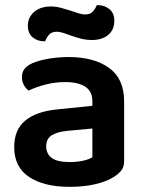

<svg xmlns="http://www.w3.org/2000/svg" viewBox="-20 -709 562 744"><path d="M250 -81Q279 -81 303 -86.5Q327 -92 338 -100V-211L241 -202Q201 -198 180 -184.5Q159 -171 159 -142Q159 -113 180.5 -97Q202 -81 250 -81ZM246 -488Q344 -488 402.5 -446Q461 -404 461 -316V-85Q461 -61 449 -47Q437 -33 419 -22Q391 -5 348 5Q305 15 250 15Q150 15 92.5 -23.5Q35 -62 35 -139Q35 -206 77.5 -241.5Q120 -277 201 -285L338 -299V-317Q338 -355 310.5 -373Q283 -391 233 -391Q194 -391 157 -381.5Q120 -372 91 -358Q80 -366 72.5 -379.5Q65 -393 65 -409Q65 -429 74.5 -441.5Q84 -454 105 -464Q134 -476 171 -482Q208 -488 246 -488ZM175 -684Q196 -684 215 -679Q234 -674 251 -668.5Q268 -663 283 -658Q298 -653 310 -653Q330 -653 340 -664.5Q350 -676 355 -689H360Q385 -689 404 -673.5Q423 -658 423 -629Q423 -593 399 -573.5Q375 -554 337 -554Q314 -554 294.5 -559Q275 -564 258 -570Q241 -576 226.5 -581Q212 -586 200 -586Q180 -586 170 -574.5Q160 -563 155 -549H151Q125 -549 106.5 -564.5Q88 -580 88 -609Q88 -628 95.5 -642Q103 -656 115.5 -665.5Q128 -675 143.5 -679.5Q159 -684 175 -684Z"/></svg>

Font: Baloo Da 2 SemiBold
Style: Regular
Weight: 600
Designer: Noopur Datye, Sulekha Rajkumar and Ek Type
Foundry: Ek Type
Version: Version 1.640;hotconv 1.0.111;makeotfexe 2.5.65597; ttfautoh